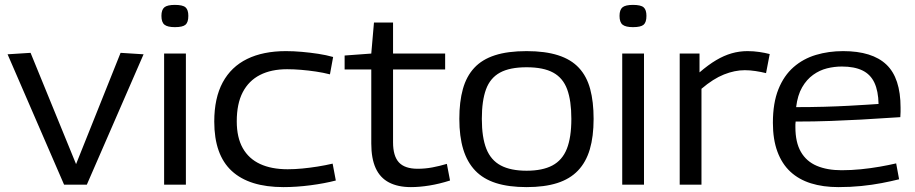

<svg xmlns="http://www.w3.org/2000/svg" viewBox="-20 -755 3742 785"><path d="M242 0 11 -533 105 -539 291 -84 473 -539 567 -533 335 0Z M695 -644Q665 -644 652.5 -654Q640 -664 640 -690Q640 -715 652 -725Q664 -735 695 -735Q727 -735 738.5 -725Q750 -715 750 -690Q750 -664 738.5 -654Q727 -644 695 -644ZM651 0V-536H740V0Z M856 -258Q856 -354 890.5 -418Q925 -482 990.5 -514Q1056 -546 1149 -546Q1180 -546 1214 -543Q1248 -540 1281 -535Q1314 -530 1342 -522L1329 -451Q1302 -458 1271.5 -462.5Q1241 -467 1211 -469.5Q1181 -472 1154 -472Q1089 -472 1043 -448.5Q997 -425 972.5 -378Q948 -331 948 -259Q948 -193 972.5 -149.5Q997 -106 1043.5 -84.5Q1090 -63 1156 -63Q1185 -63 1216 -66Q1247 -69 1278.5 -74Q1310 -79 1340 -86L1353 -17Q1307 -5 1249.5 2.5Q1192 10 1139 10Q999 10 927.5 -56Q856 -122 856 -258Z M1660 10Q1607 10 1570.5 -9Q1534 -28 1516 -67.5Q1498 -107 1498 -168V-471H1389V-528L1498 -536L1509 -663H1587V-536H1800V-471H1587V-173Q1587 -117 1611 -91Q1635 -65 1688 -65Q1718 -65 1747.5 -70.5Q1777 -76 1807 -85L1820 -17Q1776 -3 1735.5 3.5Q1695 10 1660 10Z M1858 -269Q1858 -339 1872.5 -391Q1887 -443 1919 -477.5Q1951 -512 2003.5 -529Q2056 -546 2133 -546Q2209 -546 2262 -529Q2315 -512 2347 -477.5Q2379 -443 2393 -391Q2407 -339 2407 -269Q2407 -197 2391.5 -144.5Q2376 -92 2343 -57.5Q2310 -23 2258 -6.5Q2206 10 2133 10Q2060 10 2008 -6.5Q1956 -23 1923 -57.5Q1890 -92 1874 -144.5Q1858 -197 1858 -269ZM1950 -269Q1950 -193 1968.5 -146.5Q1987 -100 2027.5 -78.5Q2068 -57 2133 -57Q2198 -57 2238.5 -78.5Q2279 -100 2297.5 -146.5Q2316 -193 2316 -269Q2316 -343 2299 -389.5Q2282 -436 2242 -458Q2202 -480 2133 -480Q2064 -480 2024 -458Q1984 -436 1967 -389.5Q1950 -343 1950 -269Z M2568 -644Q2538 -644 2525.5 -654Q2513 -664 2513 -690Q2513 -715 2525 -725Q2537 -735 2568 -735Q2600 -735 2611.5 -725Q2623 -715 2623 -690Q2623 -664 2611.5 -654Q2600 -644 2568 -644ZM2524 0V-536H2613V0Z M2840 -536V-459Q2876 -490 2908 -509Q2940 -528 2971.5 -537Q3003 -546 3036 -546Q3061 -546 3084.5 -542.5Q3108 -539 3127 -534L3112 -456Q3092 -461 3069 -464.5Q3046 -468 3025 -468Q2984 -468 2940 -450.5Q2896 -433 2848 -392V0H2759V-536Z M3408 10Q3345 10 3295.5 -5.5Q3246 -21 3211.5 -53Q3177 -85 3158.5 -135Q3140 -185 3140 -253Q3140 -334 3162.5 -390Q3185 -446 3224.5 -480.5Q3264 -515 3316 -530.5Q3368 -546 3427 -546Q3546 -546 3604 -491Q3662 -436 3662 -315Q3662 -308 3662 -297.5Q3662 -287 3661 -276Q3638 -275 3596.5 -272Q3555 -269 3499.5 -266Q3444 -263 3376.5 -260.5Q3309 -258 3233 -258Q3232 -252 3232 -246.5Q3232 -241 3232 -235Q3232 -173 3254.5 -134Q3277 -95 3319.5 -77Q3362 -59 3421 -59Q3460 -59 3500 -63Q3540 -67 3577 -73.5Q3614 -80 3644 -87L3656 -22Q3624 -14 3585 -6.5Q3546 1 3501.5 5.5Q3457 10 3408 10ZM3235 -317Q3295 -317 3349.5 -318.5Q3404 -320 3449.5 -322.5Q3495 -325 3526.5 -327Q3558 -329 3572 -330Q3571 -383 3555 -417Q3539 -451 3506 -467Q3473 -483 3422 -483Q3391 -483 3361 -475.5Q3331 -468 3304.5 -449Q3278 -430 3259.5 -398Q3241 -366 3235 -317Z"/></svg>

Font: Georama SemiExpanded
Style: Regular
Weight: 400
Width: 6
Designer: Jean-Baptiste Levee
Foundry: Production Type
Version: Version 1.001